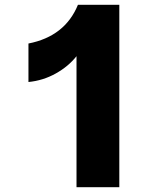

<svg xmlns="http://www.w3.org/2000/svg" viewBox="-20 -783 680 803"><path d="M300 -548Q266 -505 213 -475.5Q160 -446 99 -440V-601Q252 -631 306 -763H479V0H300Z"/></svg>

Font: Open Sauce One Black
Style: Regular
Weight: 900
Designer: Alfredo Marco Pradil
Foundry: Creative Sauce Fz LLC
Version: Version 1.477